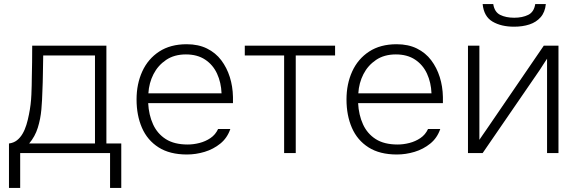

<svg xmlns="http://www.w3.org/2000/svg" viewBox="-20 -751 2831 942"><path d="M24 171V-47Q47 -50 63 -62.5Q79 -75 90.5 -94.5Q102 -114 109.5 -138.5Q117 -163 122 -189Q132 -238 134 -287Q136 -336 136 -366Q137 -406 137.5 -446.5Q138 -487 138 -527H502V-47H575V171H520V0H79V171ZM123 -47H446V-479H192Q191 -437 190.5 -392Q190 -347 188 -304Q187 -260 183 -214Q179 -168 165.5 -124.5Q152 -81 123 -47Z M897 7Q813 7 758 -28Q703 -63 676.5 -124Q650 -185 650 -263Q650 -339 678 -400.5Q706 -462 761 -498Q816 -534 896 -534Q953 -534 995.5 -513Q1038 -492 1065.5 -455.5Q1093 -419 1107.5 -373Q1122 -327 1123 -275Q1123 -268 1123 -260.5Q1123 -253 1123 -245H707Q710 -187 731 -141Q752 -95 793.5 -68.5Q835 -42 901 -42Q929 -42 958.5 -49.5Q988 -57 1012.5 -73.5Q1037 -90 1050 -118H1110Q1095 -74 1061 -46.5Q1027 -19 984 -6Q941 7 897 7ZM708 -293H1067Q1065 -346 1045 -389.5Q1025 -433 986.5 -458.5Q948 -484 892 -484Q835 -484 795 -457Q755 -430 733 -387Q711 -344 708 -293Z M1374 0V-479H1181V-527H1624V-479H1431V0Z M1927 7Q1843 7 1788 -28Q1733 -63 1706.5 -124Q1680 -185 1680 -263Q1680 -339 1708 -400.5Q1736 -462 1791 -498Q1846 -534 1926 -534Q1983 -534 2025.5 -513Q2068 -492 2095.5 -455.5Q2123 -419 2137.5 -373Q2152 -327 2153 -275Q2153 -268 2153 -260.5Q2153 -253 2153 -245H1737Q1740 -187 1761 -141Q1782 -95 1823.5 -68.5Q1865 -42 1931 -42Q1959 -42 1988.5 -49.5Q2018 -57 2042.5 -73.5Q2067 -90 2080 -118H2140Q2125 -74 2091 -46.5Q2057 -19 2014 -6Q1971 7 1927 7ZM1738 -293H2097Q2095 -346 2075 -389.5Q2055 -433 2016.5 -458.5Q1978 -484 1922 -484Q1865 -484 1825 -457Q1785 -430 1763 -387Q1741 -344 1738 -293Z M2276 0V-527H2332V-65Q2340 -77 2349 -90Q2358 -103 2365 -113L2648 -527H2720V0H2664V-463Q2655 -449 2646 -435.5Q2637 -422 2629 -409L2348 0ZM2502 -620Q2439 -620 2396.5 -645Q2354 -670 2348 -731H2400Q2406 -692 2434 -678Q2462 -664 2503 -664Q2543 -664 2571.5 -678Q2600 -692 2606 -731H2658Q2654 -691 2632.5 -666.5Q2611 -642 2577.5 -631Q2544 -620 2502 -620Z"/></svg>

Font: Onest ExtraLight
Style: Regular
Weight: 250
Designer: Dmitri Voloshin, Andrey Kudryavtsev
Foundry: Dmitri Voloshin, Andrey Kudryavtsev
Version: Version 1.000;gftools[0.9.33]